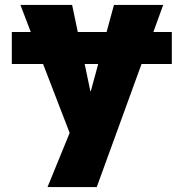

<svg xmlns="http://www.w3.org/2000/svg" viewBox="-20 -540 746 780"><path d="M28 -280V-410H105L63 -520H273L296 -410H413L443 -520H643L603 -410H678V-280H555L373 220H173L263 0L155 -280ZM347 -170H349L379 -280H324Z"/></svg>

Font: M PLUS 1p Black
Style: Regular
Weight: 900
Version: Version 1.061